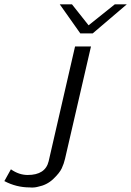

<svg xmlns="http://www.w3.org/2000/svg" viewBox="-130 -685 601 880"><path d="M144 -665H200L276 -569L396 -665H451L295 -532H238ZM-110 145 -80 91Q-43 117 -3 117Q78 117 93 54L214 -472H287L168 43Q163 65 153 86.5Q143 108 114 135.5Q85 163 44 171Q26 176 6 174Q-55 174 -110 145Z"/></svg>

Font: Coval
Style: ExtraLight Italic
Weight: 200
Foundry: Context Ltd
Version: Version 001.000